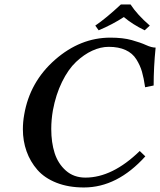

<svg xmlns="http://www.w3.org/2000/svg" viewBox="-20 -826 714 856"><path d="M354 9.8Q285.2 9.8 231.9 -11.2Q178.7 -32.2 146.7 -68.8Q114.7 -105.5 98.4 -151.4Q82 -197.3 82 -250Q82 -282.2 87.9 -314.9Q112.8 -460.9 225.3 -559.6Q337.9 -658.2 472.2 -658.2Q528.3 -658.2 567.6 -647.2Q606.9 -636.2 631.3 -625Q655.8 -613.8 673.8 -613.8Q665 -526.9 665 -444.8L627 -437Q621.1 -478 613 -506.1Q605 -534.2 587.9 -561.5Q570.8 -588.9 539.8 -603Q508.8 -617.2 464.8 -617.2Q428.7 -617.2 391.4 -600.1Q354 -583 319.1 -550Q284.2 -517.1 256.6 -460.9Q229 -404.8 215.8 -334Q208.5 -291.5 208.5 -251Q208.5 -190.9 223.6 -143.6Q238.8 -96.2 273.9 -65.2Q309.1 -34.2 360.8 -34.2Q481 -34.2 603 -152.8L627.9 -128.9Q502.9 9.8 354 9.8ZM562 -806.2Q591.8 -760.3 647.9 -711.9L625 -690.9Q569.8 -717.8 532.2 -750Q481.4 -716.8 419.9 -690.9L404.8 -711.9Q453.6 -745.1 519 -806.2Z"/></svg>

Font: Linux Libertine
Style: Semibold Italic
Weight: 600
Italic angle: -11.5°
Designer: Philipp H. Poll
Foundry: Philipp H. Poll
Version: Version 5.1.2 ; ttfautohint (v0.9)